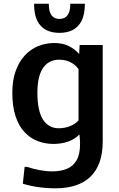

<svg xmlns="http://www.w3.org/2000/svg" viewBox="-20 -771 642 1035"><path d="M279.3 244.1Q231 244.1 185.8 237.5Q140.6 231 103 219.2L112.8 128.4H126Q157.7 139.6 193.8 146.2Q230 152.8 261.7 152.8Q307.1 152.8 340.8 138.9Q374.5 125 393.1 92.5Q411.6 60.1 411.6 4.9Q411.6 -4.4 410.9 -15.4Q410.2 -26.4 408.2 -46.4Q384.3 -21 347.9 -8.1Q311.5 4.9 267.6 4.9Q223.6 4.9 183.8 -10.3Q144 -25.4 113 -57.9Q82 -90.3 64.2 -143.3Q46.4 -196.3 46.4 -271Q46.4 -338.4 64.5 -388.4Q82.5 -438.5 113.8 -472.2Q145 -505.9 185.8 -522.5Q226.6 -539.1 272 -539.1Q320.3 -539.1 353.5 -521.5Q386.7 -503.9 406.7 -479.5L409.2 -528.3H533.7V-8.8Q533.7 56.6 516.4 104.2Q499 151.9 466.1 182.9Q433.1 213.9 386 229Q338.9 244.1 279.3 244.1ZM296.4 -79.6Q312.5 -79.6 327.9 -82.5Q343.3 -85.4 356.9 -90.8Q370.6 -96.2 382.6 -104Q394.5 -111.8 403.3 -122.1V-398.9Q393.6 -411.6 382.3 -420.9Q371.1 -430.2 358.2 -436.5Q345.2 -442.9 330.3 -446Q315.4 -449.2 297.9 -449.2Q273.4 -449.2 252.2 -439.5Q231 -429.7 215.1 -408.9Q199.2 -388.2 190.4 -354Q181.6 -319.8 181.6 -271Q181.6 -223.1 189 -187.3Q196.3 -151.4 210.9 -127.7Q225.6 -104 247.1 -91.8Q268.6 -79.6 296.4 -79.6ZM300.3 -593.8Q259.3 -593.8 228.3 -609.6Q197.3 -625.5 180.4 -660.2Q163.6 -694.8 163.6 -751H243.2Q243.2 -718.8 251 -700.9Q258.8 -683.1 272 -676Q285.2 -668.9 300.3 -668.9Q316.4 -668.9 329.6 -676Q342.8 -683.1 350.8 -700.9Q358.9 -718.8 358.9 -751H437.5Q437.5 -694.8 420.4 -660.2Q403.3 -625.5 372.6 -609.6Q341.8 -593.8 300.3 -593.8Z"/></svg>

Font: Comme SemiBold
Style: Regular
Weight: 600
Version: Version 1.000;gftools[0.9.27]